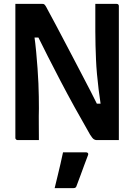

<svg xmlns="http://www.w3.org/2000/svg" viewBox="-20 -720 690 987"><path d="M180 0Q153 0 125 0Q97 0 70 0Q67 0 64.5 -1.5Q62 -3 60.5 -5.5Q59 -8 59 -11Q59 -84 59 -156Q59 -228 59 -300Q59 -372 59 -444Q59 -516 59 -588Q59 -616 59 -644Q59 -672 59 -700Q78 -700 103.5 -700Q129 -700 154 -700Q179 -700 198 -700Q203 -700 206 -698.5Q209 -697 213 -691.5Q217 -686 224 -672Q245 -634 266.5 -593Q288 -552 310.5 -509.5Q333 -467 356 -423Q379 -379 402 -335Q425 -291 448 -246.5Q471 -202 492 -159L452 -187H518L499 -173Q492 -219 487 -260Q482 -301 478.5 -339.5Q475 -378 473.5 -414.5Q472 -451 471 -486.5Q470 -522 470 -559Q470 -590 470 -626Q470 -662 470 -700Q498 -700 525.5 -700Q553 -700 580 -700Q585 -700 588 -697Q591 -694 591 -689Q591 -618 591 -547Q591 -476 591 -404.5Q591 -333 591 -262Q591 -191 591 -120Q591 -90 591 -60Q591 -30 591 0Q573 0 552.5 0Q532 0 512 0Q492 0 475 0Q469 0 462 -4.5Q455 -9 443 -28Q401 -101 363.5 -169Q326 -237 292 -302Q258 -367 225.5 -431Q193 -495 160 -562L203 -527H137L155 -546Q162 -497 166 -453Q170 -409 173 -368.5Q176 -328 177.5 -291.5Q179 -255 179.5 -222.5Q180 -190 180 -162Q179 -124 179.5 -82.5Q180 -41 180 0ZM304 63Q325 63 344.5 63Q364 63 383.5 63Q403 63 422 63Q428 63 431.5 66.5Q435 70 433 76Q422 105 412.5 130.5Q403 156 394 181Q385 206 373 237Q372 241 368.5 244Q365 247 358 247Q340 247 315 247Q290 247 261 247Q269 214 276.5 183Q284 152 291 122Q298 92 304 63Z"/></svg>

Font: Recursive SemiBold
Style: Regular
Weight: 600
Version: Version 1.085